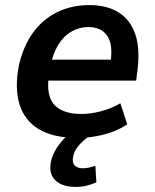

<svg xmlns="http://www.w3.org/2000/svg" viewBox="-20 -531 609 753"><path d="M286 10Q190 10 133 -24Q76 -58 56.5 -122Q37 -186 54 -274Q71 -349 108.5 -401.5Q146 -454 202.5 -482.5Q259 -511 332 -511Q399 -511 445 -482.5Q491 -454 510.5 -397Q530 -340 519 -254L514 -215H149L162 -297H431L412 -275Q421 -329 413 -361Q405 -393 382.5 -409Q360 -425 326 -425Q291 -425 260 -407Q229 -389 208 -354.5Q187 -320 177 -268L173 -244Q164 -189 174.5 -154Q185 -119 217 -101.5Q249 -84 299 -84Q335 -84 375.5 -94.5Q416 -105 452 -126L479 -43Q434 -14 382.5 -2Q331 10 286 10ZM276 202Q223 202 196.5 175.5Q170 149 180 102Q189 62 221.5 24Q254 -14 303 -40L335 0Q322 8 307.5 20.5Q293 33 282 48.5Q271 64 267 82Q262 107 273 118Q284 129 304 129Q316 129 328 126.5Q340 124 354 119L358 184Q340 192 320.5 197Q301 202 276 202Z"/></svg>

Font: Nunito Sans 7pt SemiCondensed
Style: Bold Italic
Weight: 700
Width: 4
Italic angle: -9°
Designer: Vernon Adams
Foundry: Vernon Adams
Version: Version 3.101;gftools[0.9.27]